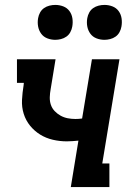

<svg xmlns="http://www.w3.org/2000/svg" viewBox="-20 -761 540 781"><path d="M268 0 299 -189Q288 -188 276 -187Q264 -186 252 -186Q223 -186 195 -192.5Q167 -199 143.5 -213.5Q120 -228 102.5 -249.5Q85 -271 76.5 -298Q68 -325 69.5 -354.5Q71 -384 76 -414L77 -424H49V-520H206L186 -398Q183 -382 182.5 -365.5Q182 -349 187 -334.5Q192 -320 202.5 -309Q213 -298 226.5 -290.5Q240 -283 255.5 -280Q271 -277 287 -277Q294 -277 300.5 -277.5Q307 -278 314 -279L354 -520H466L396 -96H425V0ZM405 -599Q388 -599 372.5 -605Q357 -611 347.5 -624Q338 -637 335 -653.5Q332 -670 335 -687Q337 -699 343 -710Q349 -721 359 -728Q369 -735 381 -738Q393 -741 405 -741Q422 -741 437.5 -735Q453 -729 462.5 -716Q472 -703 474.5 -686.5Q477 -670 474 -653Q472 -641 466 -630Q460 -619 450 -612Q440 -605 428 -602Q416 -599 405 -599ZM205 -599Q188 -599 172.5 -605Q157 -611 147.5 -624Q138 -637 135 -653.5Q132 -670 135 -687Q137 -699 143 -710Q149 -721 159 -728Q169 -735 181 -738Q193 -741 205 -741Q222 -741 237.5 -735Q253 -729 262.5 -716Q272 -703 274.5 -686.5Q277 -670 274 -653Q272 -641 266 -630Q260 -619 250 -612Q240 -605 228 -602Q216 -599 205 -599Z"/></svg>

Font: Iosevka Gothic
Style: Bold Italic
Weight: 700
Italic angle: -9°
Monospace: yes
Designer: Belleve Invis
Foundry: Belleve Invis
Version: Version 15.5.1; ttfautohint (v1.8.4)